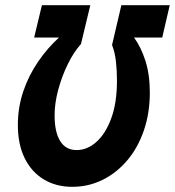

<svg xmlns="http://www.w3.org/2000/svg" viewBox="-20 -710 676 742"><path d="M636 -690 607 -565H498Q525 -528 542 -475Q559 -422 559 -352Q559 -273 536 -206Q513 -139 472 -90.5Q431 -42 376.5 -15Q322 12 259 12Q197 12 149.5 -16.5Q102 -45 75.5 -98.5Q49 -152 49 -227Q49 -295 70 -357Q91 -419 127.5 -472Q164 -525 208 -565H112L142 -690H329L293 -540Q265 -509 242 -462Q219 -415 205 -363Q191 -311 191 -264Q191 -200 212.5 -165Q234 -130 276 -130Q317 -130 352.5 -161.5Q388 -193 410 -253Q432 -313 432 -398Q432 -438 428 -473Q424 -508 413 -536L449 -690Z"/></svg>

Font: Radio Canada Condensed
Style: Bold Italic
Weight: 700
Width: 3
Italic angle: -12°
Designer: Charles Daoud, Etienne Aubert Bonn, Alexandre Saumier Demers, Jacques Le Bailly
Foundry: Radio-Canada
Version: Version 2.104; ttfautohint (v1.8.4.7-5d5b);gftools[0.9.28.de